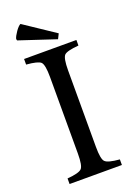

<svg xmlns="http://www.w3.org/2000/svg" viewBox="-155 -877 657 938"><g transform="rotate(-20 173.5 -408.5)"><path d="M239 -710 226 -684 36 -747 34 -755Q37 -768 53 -791Q69 -813 79 -817ZM309 0H37V-29Q98 -34 112 -49Q126 -63 126 -126V-524Q126 -587 112 -602Q98 -616 37 -621V-650H309V-621Q248 -616 234 -602Q220 -587 220 -524V-126Q220 -63 234 -49Q248 -34 309 -29Z"/></g></svg>

Font: Triodion
Style: Regular
Weight: 400
Version: Version 1.201; ttfautohint (v1.8.4.7-5d5b)